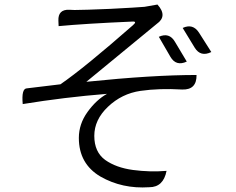

<svg xmlns="http://www.w3.org/2000/svg" viewBox="-20 -785 1040 845"><path d="M565 -674Q586 -692 561 -690Q354 -681 238 -670L237 -694Q235 -744 285 -742L308 -741Q348 -741 465 -746Q582 -752 616 -755L673 -765Q719 -714 670 -680Q397 -455 360 -425Q651 -455 845 -455Q846 -389 782 -391Q681 -397 598 -385Q516 -373 455 -315Q395 -258 395 -187Q395 -116 443 -81Q491 -47 565 -37Q640 -27 713 -33Q699 39 637 39Q518 47 422 -8Q327 -64 327 -178Q327 -239 365 -292Q404 -346 451 -372Q264 -357 80 -327Q74 -394 97 -396Q97 -396 246 -414Q352 -487 565 -674ZM679 -623Q725 -644 750 -601L802 -514Q755 -492 730 -535L679 -623ZM784 -662Q829 -683 856 -641L910 -556Q863 -533 837 -575L784 -662Z"/></svg>

Font: Swei Half Moon CJK TC
Style: DemiLight
Weight: 350
Version: Version 2.125